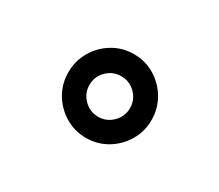

<svg xmlns="http://www.w3.org/2000/svg" viewBox="-58 -489 522 457"><g transform="rotate(30 203.5 -260.0)"><path d="M203.6 -203.6Q180.7 -203.6 164.3 -220Q147.9 -236.3 147.9 -259.3Q147.9 -282.2 164.3 -298.6Q180.7 -314.9 203.6 -314.9Q226.6 -314.9 242.9 -298.6Q259.3 -282.2 259.3 -259.3Q259.3 -236.3 242.9 -220Q226.6 -203.6 203.6 -203.6ZM203.6 -145.5Q234.9 -145.5 261 -161.1Q287.1 -176.8 302.5 -202.9Q317.9 -229 317.9 -260.3Q317.9 -291.5 302.5 -317.9Q287.1 -344.2 261 -359.9Q234.9 -375.5 203.6 -375.5Q172.4 -375.5 146.2 -359.9Q120.1 -344.2 104.7 -317.9Q89.4 -291.5 89.4 -260.3Q89.4 -229 104.7 -202.9Q120.1 -176.8 146.2 -161.1Q172.4 -145.5 203.6 -145.5Z"/></g></svg>

Font: Literata
Style: Regular
Weight: 400
Designer: Latin by Veronika Burian and Jose Scaglione. Greek by Irene Vlachou. Cyrillic by Vera Evstafieva.
Foundry: TypeTogether
Version: Version 3.002